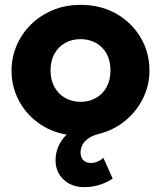

<svg xmlns="http://www.w3.org/2000/svg" viewBox="-20 -545 663 790"><path d="M327.5 225Q274 225 241.2 193.5Q208.5 162 208.5 114Q209 82.5 220.8 56.2Q232.5 30 254 9Q186.5 -3 135.5 -40.8Q84.5 -78.5 56 -134.2Q27.5 -190 27.5 -255Q27.5 -308.5 48.2 -357.2Q69 -406 107 -443.8Q145 -481.5 197 -503.2Q249 -525 311.5 -525Q395 -525 459 -488.2Q523 -451.5 559 -390Q595 -328.5 595 -255Q595 -195 569 -141.5Q543 -88 496.2 -49Q449.5 -10 386.5 6Q351 15 331.5 34.5Q312 54 311.5 83Q311.5 102 322.5 113.8Q333.5 125.5 354 125.5Q368 125.5 381.5 119.8Q395 114 405.5 104.5L443.5 190Q418 207 388.2 216Q358.5 225 327.5 225ZM311.5 -126Q346.5 -126 374.5 -141.8Q402.5 -157.5 418.5 -186.5Q434.5 -215.5 434.5 -255Q434.5 -295 418.8 -323.8Q403 -352.5 375 -368.2Q347 -384 311.5 -384Q276 -384 248 -368.2Q220 -352.5 204 -323.8Q188 -295 188 -255Q188 -215.5 204.2 -186.5Q220.5 -157.5 248.5 -141.8Q276.5 -126 311.5 -126Z"/></svg>

Font: Geologica Cursive
Style: Bold
Weight: 700
Designer: Sindre Bremnes, Frode Helland
Foundry: Monokrom Skriftforlag AS
Version: Version 1.010;gftools[0.9.28]